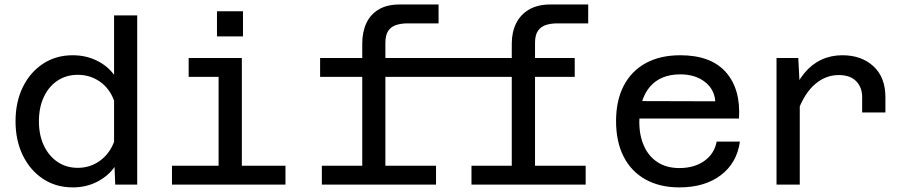

<svg xmlns="http://www.w3.org/2000/svg" viewBox="-20 -802 3940 834"><path d="M296 -562Q352.5 -562 399.5 -539.2Q446.5 -516.5 475.5 -477V-735H576V0H480.5L477.5 -76.5Q449 -36.5 401.5 -12.2Q354 12 296 12Q223 12 167 -25Q111 -62 79.2 -127Q47.5 -192 47.5 -275Q47.5 -359 79.2 -423.8Q111 -488.5 167 -525.2Q223 -562 296 -562ZM318 -73Q371.5 -73 413.8 -103.5Q456 -134 475.5 -186V-365Q456 -418 413.8 -447.5Q371.5 -477 318 -477Q267.5 -477 229.5 -451.5Q191.5 -426 170.2 -380.5Q149 -335 149 -275Q149 -216 170.2 -170.5Q191.5 -125 229.5 -99Q267.5 -73 318 -73Z M929.5 0V-550H1030.5V0ZM727 0V-82H1220V0ZM799.5 -468V-550H980V-468ZM922.5 -644V-753H1035.5V-644Z M1553.5 0V-612Q1553.5 -662.5 1571 -700.8Q1588.5 -739 1624.8 -760.8Q1661 -782.5 1715.5 -782.5H1885V-700.5H1751Q1723.5 -700.5 1701.2 -693.5Q1679 -686.5 1666.5 -668.2Q1654 -650 1654 -615V0ZM1370.5 -468V-550H2120.5V-468ZM1378 0V-82H1874V0ZM2203 0V-612Q2203 -662.5 2222 -700.8Q2241 -739 2278.5 -760.8Q2316 -782.5 2370.5 -782.5H2535V-700.5H2401Q2373.5 -700.5 2351.5 -693.5Q2329.5 -686.5 2316.8 -668.2Q2304 -650 2304 -615V0ZM2073 -468V-550H2476.5V-468ZM2028 0V-82H2524V0Z M2931 12Q2846 12 2784 -22.5Q2722 -57 2689 -121.5Q2656 -186 2656 -276Q2656 -366 2689.5 -430Q2723 -494 2785.5 -528Q2848 -562 2935 -562Q3068 -562 3133 -488.5Q3198 -415 3190 -287H2736L2737 -363L3087 -362Q3083 -415 3041 -447Q2999 -479 2935 -479Q2849 -479 2803 -425Q2757 -371 2757 -272Q2757 -213 2777.5 -167.5Q2798 -122 2837 -97Q2876 -72 2931 -72Q2996 -72 3039.5 -103Q3083 -134 3093 -187H3194Q3181 -94 3111 -41Q3041 12 2931 12Z M3725 -313.5V-379.5Q3725 -423 3698.8 -449.5Q3672.5 -476 3623.5 -476Q3561.5 -476 3512.8 -429.5Q3464 -383 3435 -288L3420.5 -390Q3442.5 -446.5 3474.2 -484.8Q3506 -523 3547.5 -542.5Q3589 -562 3639 -562Q3722 -562 3774 -514.2Q3826 -466.5 3826 -379.5V-313.5ZM3353 0V-550H3447.5L3454 -425V0Z"/></svg>

Font: Azeret Mono Thin
Style: Regular
Weight: 100
Designer: Martin Vácha
Foundry: Displaay
Version: Version 1.002